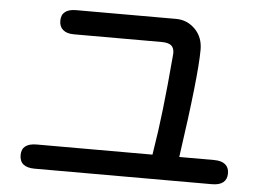

<svg xmlns="http://www.w3.org/2000/svg" viewBox="-49 -750 1099 807"><g transform="rotate(5 500.0 -346.5)"><path d="M662 -528 663 -542Q663 -564 650.5 -574Q638 -584 610 -584H240Q210 -584 194 -597.5Q178 -611 178 -636Q178 -661 194 -673.5Q210 -686 240 -686H662Q709 -686 742.5 -652.5Q776 -619 776 -566Q776 -456 726 -109H873Q904 -109 920 -96Q936 -83 936 -58Q936 -33 920 -20Q904 -7 873 -7H125Q61 -7 61 -59Q61 -109 125 -109H613L616 -129Q641 -277 662 -528Z"/></g></svg>

Font: 寒蝉全圆体 Bold
Style: Regular
Weight: 700
Designer: Warren2060
      Designed by Motoya company      

      [Varela Round]
      Joe Prince(Latin component); Avraham Cornf
Foundry: ChillType
Version: Version 3.200